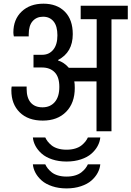

<svg xmlns="http://www.w3.org/2000/svg" viewBox="-20 -712 714 1043"><path d="M674.2 -606.9H585.6V0.9H504.3V-269.8H383.6Q386.2 -258 386.2 -234.1Q386.2 -152.5 339.3 -104.7Q292.4 -56.9 212.4 -56.9Q132.5 -56.9 87.1 -101.7Q41.7 -146.4 41.7 -220.7Q41.7 -233.3 43.4 -242H124.7V-229.4Q124.7 -180.7 146.8 -154.9Q169 -129 210.9 -129Q252.8 -129 277.6 -157.7Q302.3 -186.4 302.3 -240Q302.3 -293.7 276.9 -319.5Q251.5 -345.4 208.1 -345.4H162V-414.4H209.8Q246.7 -414.4 269.3 -442Q291.9 -469.6 291.9 -520Q291.9 -570.4 270.9 -595.8Q249.8 -621.2 214.2 -621.2Q178.5 -621.2 157.3 -597.1Q136 -573 136 -524.8V-514.3H55.2Q52.6 -527.4 52.6 -535.6Q52.6 -606.4 97.5 -649.2Q142.5 -692 215.9 -692Q289.3 -692 332.3 -648.6Q375.3 -605.1 375.3 -526.5Q375.3 -427.5 295.4 -386.2V-383.6Q328.4 -373.2 354 -343.6H505.2V-607.7H418.3V-680.7H674.2ZM457.4 34.8H524.8Q522.6 58.6 510.4 81.2Q498.3 103.8 476.5 122.9Q454.8 142.1 419.6 153.8Q384.4 165.5 341.4 165.5Q298.4 165.5 263.5 153.8Q228.5 142.1 206.8 122.9Q185.1 103.8 172.9 81.2Q160.7 58.6 158.6 34.8H225.9Q231.1 46 239.1 56.5Q247.2 66.9 260.4 77.8Q273.7 88.6 294.5 94.9Q315.4 101.2 341.4 101.2Q367.5 101.2 388.4 94.9Q409.2 88.6 422.7 77.8Q436.1 66.9 444.2 56.5Q452.2 46 457.4 34.8ZM457.4 180.7H524.8Q522.6 204.6 510.4 227.2Q498.3 249.8 476.5 268.9Q454.8 288 419.6 299.7Q384.4 311.5 341.4 311.5Q298.4 311.5 263.5 299.7Q228.5 288 206.8 268.9Q185.1 249.8 172.9 227.2Q160.7 204.6 158.6 180.7H225.9Q231.1 192 239.1 202.4Q247.2 212.9 260.4 223.7Q273.7 234.6 294.5 240.9Q315.4 247.2 341.4 247.2Q367.5 247.2 388.4 240.9Q409.2 234.6 422.7 223.7Q436.1 212.9 444.2 202.4Q452.2 192 457.4 180.7Z"/></svg>

Font: Puralecka Narrow
Style: Regular
Weight: 400
Designer: Hector Gatti, Marcela Romero, Pablo Cosgaya and Nicolas Silva
Version: Version 1.004;PS 001.004;hotconv 1.0.70;makeotf.lib2.5.58329